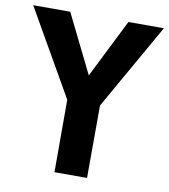

<svg xmlns="http://www.w3.org/2000/svg" viewBox="-100 -773 742 842"><g transform="rotate(10 271.0 -352.5)"><path d="M199 0V-364L228 -272L-20 -705H145L281 -429H266L404 -705H562L316 -272L345 -364L344 0Z"/></g></svg>

Font: Nunito Sans 10pt Condensed ExtraBold
Style: Regular
Weight: 800
Width: 3
Designer: Vernon Adams
Foundry: Vernon Adams
Version: Version 3.101;gftools[0.9.27]